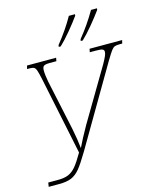

<svg xmlns="http://www.w3.org/2000/svg" viewBox="-134 -1024 923 1121"><g transform="rotate(-15 327.5 -464.0)"><path d="M23 -22H82Q121 -22 145.5 -32.5Q170 -43 191 -68Q212 -93 242 -145L144 -617Q136 -654 130.5 -669.5Q125 -685 116.5 -689.5Q108 -694 90 -694H75L80 -714H256L252 -694H212Q185 -694 176 -687.5Q167 -681 167 -661Q167 -634 175 -592L240 -288Q254 -218 259 -167Q280 -212 323 -288L512 -607Q527 -634 533.5 -649Q540 -664 540 -674Q540 -686 529.5 -690Q519 -694 490 -694H454L458 -714H655L650 -694H635Q614 -694 604 -690Q594 -686 583 -671Q572 -656 548 -616L269 -140Q232 -78 208.5 -49.5Q185 -21 157 -9Q129 3 82 3H19ZM289 -782Q351 -859 391 -931H428L427 -922Q402 -887 365 -842.5Q328 -798 299 -771H287ZM422 -782Q478 -850 525 -931H561L560 -922Q535 -887 498 -842.5Q461 -798 432 -771H420Z"/></g></svg>

Font: Noto Serif NarrowThin
Style: Italic
Weight: 250
Width: 4
Italic angle: -12°
Designer: Monotype Design Team
Foundry: Monotype Imaging Inc.
Version: Version 1.001